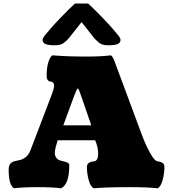

<svg xmlns="http://www.w3.org/2000/svg" viewBox="-20 -1042 963 1069"><path d="M397.5 -1022.5H470.7Q503.4 -992.7 549.1 -945.1Q594.7 -897.5 607.9 -881.3Q613.3 -874.5 621.3 -865.2Q629.4 -856 633.8 -850.8Q638.2 -845.7 642.6 -839.6Q647 -833.5 648.9 -828.9Q650.9 -824.2 650.9 -819.8Q650.9 -804.2 635.5 -797.1Q620.1 -790 584 -790Q555.7 -790 541.7 -797.6Q527.8 -805.2 507.8 -825.7L434.1 -918.9L360.4 -825.7Q340.3 -805.2 326.4 -797.6Q312.5 -790 284.2 -790Q248 -790 232.7 -797.1Q217.3 -804.2 217.3 -819.8Q217.3 -824.2 219.2 -828.9Q221.2 -833.5 225.6 -839.6Q230 -845.7 234.4 -850.8Q238.8 -856 246.8 -865.2Q254.9 -874.5 260.3 -881.3Q273.4 -897.5 319.1 -945.1Q364.7 -992.7 397.5 -1022.5ZM509.8 -261.2H300.8Q285.2 -209.5 285.2 -192.4Q285.2 -174.3 293.5 -163.6Q301.8 -152.8 313.5 -148.9Q325.2 -145 337.2 -142.6Q349.1 -140.1 357.4 -135.7Q365.7 -131.3 365.7 -122.6Q365.7 -16.1 320.3 6.3Q272 0 189 0Q106 0 57.6 6.3Q28.3 -12.7 28.3 -95.7Q28.3 -118.7 37.4 -129.9Q46.4 -141.1 61.3 -144.5Q76.2 -147.9 92 -151.4Q107.9 -154.8 124.3 -168Q140.6 -181.2 149.9 -206.1L269.5 -519Q281.2 -549.8 281.2 -564Q281.2 -575.2 276.9 -580.3Q272.5 -585.4 266.6 -586.7Q260.7 -587.9 254.6 -589.6Q248.5 -591.3 244.1 -598.6Q239.7 -606 239.7 -620.1Q239.7 -668 250 -698.2Q260.3 -728.5 272.5 -733.9Q355.5 -727.1 456.1 -727.1Q548.3 -727.1 596.2 -733.9Q606.4 -730.5 616.2 -704.6L768.6 -294.9Q790.5 -235.4 816.2 -189.5Q841.8 -143.6 858.4 -143.6Q867.2 -142.1 871.8 -140.9Q876.5 -139.6 883.1 -136.2Q889.6 -132.8 892.6 -126.5Q895.5 -120.1 895.5 -110.8Q895.5 -76.2 885.5 -39.3Q875.5 -2.4 857.4 6.3Q802.7 0 701.7 0Q567.9 0 502 6.3Q483.9 -2.4 473.9 -39.3Q463.9 -76.2 463.9 -110.8Q463.9 -120.1 467 -126.5Q470.2 -132.8 476.3 -136.2Q482.4 -139.6 487.5 -141.1Q492.7 -142.6 501 -143.6Q526.4 -144 526.4 -186.5Q526.4 -223.1 509.8 -261.2ZM488.3 -344.2Q479 -373 438 -489.7Q436 -495.6 432.1 -506.3Q427.7 -519.5 425.5 -525.4Q423.3 -531.2 420.7 -537.8Q418 -544.4 416 -546.9Q414.1 -549.3 412.6 -549.3Q408.2 -549.3 393.1 -508.8L332.5 -344.2Z"/></svg>

Font: Coustard Black
Style: Regular
Weight: 900
Foundry: vernon adams
Version: Version 1.001;